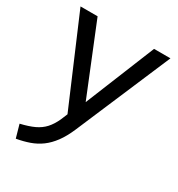

<svg xmlns="http://www.w3.org/2000/svg" viewBox="-174 -615 882 954"><g transform="rotate(30 267.0 -138.0)"><path d="M59 227 38 153Q85 142 116 127.5Q147 113 168 90Q189 67 205 32L230 -28L228 10L9 -503H107L282 -72H256L431 -503H525L294 39Q273 88 248.5 121Q224 154 195.5 175Q167 196 133 208Q99 220 59 227Z"/></g></svg>

Font: Mulish ExtraLight Medium
Style: Regular
Weight: 500
Version: Version 3.603